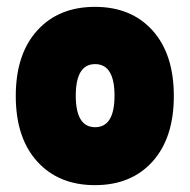

<svg xmlns="http://www.w3.org/2000/svg" viewBox="-20 -530 553 560"><path d="M88.5 -59Q26 -128 26 -250Q26 -372 88.5 -441Q151 -510 257 -510Q363 -510 425 -441Q487 -372 487 -250Q487 -128 425 -59Q363 10 257 10Q151 10 88.5 -59ZM257.5 -343Q201 -343 201 -251Q201 -159 257.5 -159Q314 -159 314 -251Q314 -343 257.5 -343Z"/></svg>

Font: Lilita One Rus
Style: Regular
Weight: 400
Designer: Juan Montoreano
Foundry: Juan Montoreano
Version: Version 1.002